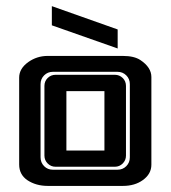

<svg xmlns="http://www.w3.org/2000/svg" viewBox="-20 -611 561 631"><path d="M150.4 -527.8V-590.8L366.7 -514.2V-451.7ZM323.2 -311.5H198.2V-116.2H323.2ZM126 -328.6Q126 -344.2 136.7 -354.7Q147.5 -365.2 162.6 -365.2H357.4Q372.6 -365.2 383.3 -354.7Q394 -344.2 394 -328.6V-99.6Q394 -84.5 383.3 -73.7Q372.6 -63 357.4 -63H162.6Q147.5 -63 136.7 -73.7Q126 -84.5 126 -99.6ZM366.2 -53.2Q383.3 -53.2 395 -64.9Q406.7 -76.7 406.7 -93.8V-334.5Q406.7 -351.6 395 -363.3Q383.3 -375 366.2 -375H153.8Q136.7 -375 125 -363.3Q113.3 -351.6 113.3 -334.5V-93.8Q113.3 -76.7 125 -64.9Q136.7 -53.2 153.8 -53.2ZM43 -356Q43 -385.7 73.2 -407.2Q101.1 -426.8 135.3 -427.2H383.8Q420.9 -427.2 441.4 -413.6Q477.5 -389.6 477.5 -357.9V-69.8Q477.5 -39.1 449.2 -19Q422.9 0 383.8 0H137.2Q98.6 0 70.3 -18.6Q43 -37.1 43 -70.3Z"/></svg>

Font: Ebtekar Inline 2
Style: Inline-2
Weight: 500
Designer: Arman Khorramak
Foundry: Arman Khorramak
Version: Version 2.000